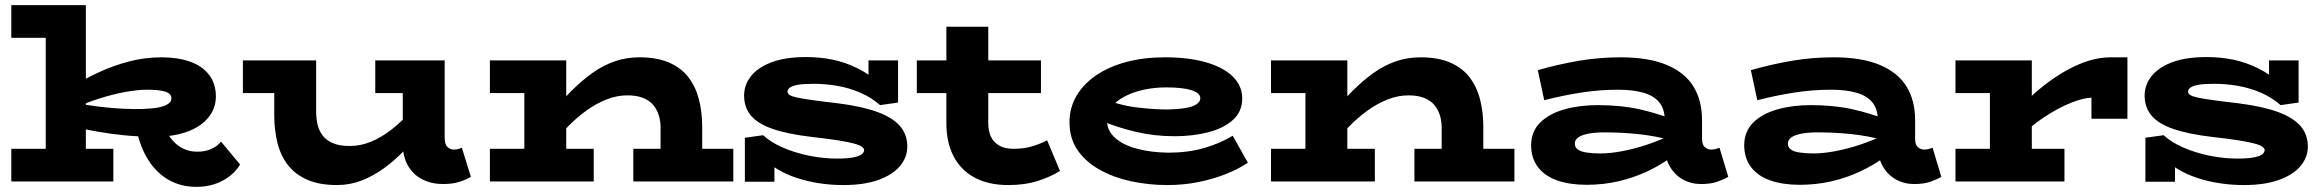

<svg xmlns="http://www.w3.org/2000/svg" viewBox="-20 -706 9033 747"><path d="M586 -174Q522 -174 465 -179.5Q408 -185 355.5 -194.5Q303 -204 253 -215V-308Q310 -298 362 -291.5Q414 -285 458.5 -283Q503 -281 534 -282Q569 -283 594 -287.5Q619 -292 633 -301Q647 -310 647 -323Q647 -342 623 -349.5Q599 -357 553 -357Q517 -357 469 -348.5Q421 -340 366 -322.5Q311 -305 253 -279L255 -366Q307 -398 364 -424.5Q421 -451 482.5 -467Q544 -483 609 -483Q671 -483 718.5 -466.5Q766 -450 793 -415.5Q820 -381 820 -329Q819 -291 800 -261.5Q781 -232 748.5 -212.5Q716 -193 674 -183.5Q632 -174 586 -174ZM24 0V-127H421V0ZM158 -44V-686H314V-44ZM24 -559V-686H302V-559ZM744 21Q684 21 636.5 -6Q589 -33 557 -83.5Q525 -134 511 -203H624Q635 -178 653 -158Q671 -138 694.5 -127Q718 -116 745 -116Q776 -115 801 -126Q826 -137 840 -155L914 -66Q891 -27 846 -3Q801 21 744 21Z M1291 14Q1223 14 1176 -6.5Q1129 -27 1100.5 -63.5Q1072 -100 1059.5 -150Q1047 -200 1047 -258V-471H1210V-272Q1210 -247 1215 -223.5Q1220 -200 1234 -180.5Q1248 -161 1274 -149.5Q1300 -138 1341 -138Q1383 -138 1423 -154.5Q1463 -171 1500 -199.5Q1537 -228 1570 -263Q1603 -298 1630 -335V-209Q1593 -163 1554.5 -122.5Q1516 -82 1474 -51.5Q1432 -21 1386.5 -3.5Q1341 14 1291 14ZM925 -344V-471H1185V-344ZM1703 10Q1659 10 1623.5 -8Q1588 -26 1567.5 -61Q1547 -96 1547 -147V-471H1710V-171Q1710 -144 1721 -134Q1732 -124 1746 -124Q1756 -124 1764 -126.5Q1772 -129 1777 -131L1812 -18Q1796 -8 1769 1Q1742 10 1703 10ZM1440 -344V-471H1691V-344Z M2550 0V-211Q2550 -235 2543 -257.5Q2536 -280 2521.5 -297.5Q2507 -315 2482 -325Q2457 -335 2421 -335Q2380 -335 2339.5 -319Q2299 -303 2261 -275.5Q2223 -248 2189 -213Q2155 -178 2127 -141V-268Q2165 -314 2204 -353Q2243 -392 2284 -421.5Q2325 -451 2370.5 -467Q2416 -483 2468 -483Q2535 -483 2582 -463Q2629 -443 2657.5 -406.5Q2686 -370 2699 -320.5Q2712 -271 2712 -212V0ZM1886 0V-127H2290V0ZM2020 0V-471H2183V0ZM1886 -344V-471H2143V-344ZM2444 0V-127H2833V0Z M3260 14Q3213 14 3167.5 7Q3122 0 3080.5 -13.5Q3039 -27 3003.5 -48.5Q2968 -70 2940 -100L2993 -117V1H2878V-170L2949 -180Q2979 -152 3026.5 -131.5Q3074 -111 3129 -100Q3184 -89 3235 -89Q3279 -89 3302 -94Q3325 -99 3333.5 -106.5Q3342 -114 3342 -122Q3342 -128 3334 -134.5Q3326 -141 3304.5 -147Q3283 -153 3243.5 -159.5Q3204 -166 3140 -173Q3046 -184 2987.5 -204Q2929 -224 2902 -256Q2875 -288 2875 -334Q2875 -376 2902 -410Q2929 -444 2982.5 -464Q3036 -484 3116 -484Q3170 -484 3219 -474Q3268 -464 3316 -440.5Q3364 -417 3411 -375L3359 -349V-471H3474V-307L3404 -297Q3370 -327 3327 -345.5Q3284 -364 3237.5 -372Q3191 -380 3146 -380Q3106 -380 3084 -376Q3062 -372 3053 -365Q3044 -358 3044 -349Q3044 -342 3052 -336.5Q3060 -331 3081 -326.5Q3102 -322 3141 -316.5Q3180 -311 3241 -304Q3335 -292 3394.5 -270Q3454 -248 3482 -215Q3510 -182 3510 -136Q3510 -94 3481.5 -60Q3453 -26 3397.5 -6Q3342 14 3260 14Z M3903 14Q3825 14 3771 -15.5Q3717 -45 3689.5 -99Q3662 -153 3662 -226V-602H3825V-227Q3825 -197 3835 -175Q3845 -153 3867 -140Q3889 -127 3923 -127Q3963 -127 3995 -136.5Q4027 -146 4054 -160L4104 -41Q4070 -19 4019 -2.5Q3968 14 3903 14ZM3547 -344V-471H4030V-344Z M4522 14Q4448 14 4379.5 -1Q4311 -16 4257 -46.5Q4203 -77 4172 -122.5Q4141 -168 4141 -230Q4141 -287 4168.5 -333.5Q4196 -380 4245.5 -413.5Q4295 -447 4362.5 -465Q4430 -483 4512 -483Q4605 -483 4672.5 -463.5Q4740 -444 4776.5 -408Q4813 -372 4813 -323Q4813 -272 4777 -239.5Q4741 -207 4681 -191.5Q4621 -176 4550 -176Q4470 -176 4397 -193.5Q4324 -211 4258 -239V-327Q4332 -297 4399.5 -288.5Q4467 -280 4524 -280Q4563 -281 4591 -285.5Q4619 -290 4634.5 -300Q4650 -310 4650 -324Q4650 -344 4616 -355Q4582 -366 4517 -366Q4473 -366 4432.5 -357.5Q4392 -349 4359 -332.5Q4326 -316 4306.5 -292Q4287 -268 4287 -236Q4287 -198 4318 -170Q4349 -142 4403 -127.5Q4457 -113 4525 -112Q4602 -112 4664.5 -130Q4727 -148 4776 -178L4835 -73Q4798 -48 4748.5 -28.5Q4699 -9 4641.5 2.5Q4584 14 4522 14Z M5589 0V-211Q5589 -235 5582 -257.5Q5575 -280 5560.5 -297.5Q5546 -315 5521 -325Q5496 -335 5460 -335Q5419 -335 5378.5 -319Q5338 -303 5300 -275.5Q5262 -248 5228 -213Q5194 -178 5166 -141V-268Q5204 -314 5243 -353Q5282 -392 5323 -421.5Q5364 -451 5409.5 -467Q5455 -483 5507 -483Q5574 -483 5621 -463Q5668 -443 5696.5 -406.5Q5725 -370 5738 -320.5Q5751 -271 5751 -212V0ZM4925 0V-127H5329V0ZM5059 0V-471H5222V0ZM4925 -344V-471H5182V-344ZM5483 0V-127H5872V0Z M6598 10Q6559 10 6527 -8Q6495 -26 6476 -59.5Q6457 -93 6457 -138V-238Q6457 -282 6435.5 -308Q6414 -334 6373 -345.5Q6332 -357 6274 -357Q6205 -357 6133 -346Q6061 -335 5988 -316L5963 -433Q6043 -456 6122.5 -469.5Q6202 -483 6285 -483Q6394 -483 6464.5 -453.5Q6535 -424 6568.5 -369.5Q6602 -315 6602 -239V-166Q6602 -143 6613 -133.5Q6624 -124 6637 -124Q6647 -124 6655.5 -126.5Q6664 -129 6670 -131L6704 -18Q6687 -8 6661.5 1Q6636 10 6598 10ZM6153 13Q6087 13 6038.5 -4Q5990 -21 5963.5 -56Q5937 -91 5937 -142Q5938 -196 5973 -230Q6008 -264 6066.5 -280.5Q6125 -297 6195 -297Q6287 -297 6358 -281Q6429 -265 6489 -241V-159Q6416 -178 6351.5 -184.5Q6287 -191 6223 -191Q6186 -191 6160 -186Q6134 -181 6120.5 -171.5Q6107 -162 6107 -147Q6107 -133 6118.5 -124.5Q6130 -116 6153 -112.5Q6176 -109 6207 -109Q6243 -109 6289.5 -117.5Q6336 -126 6387.5 -143Q6439 -160 6489 -185L6486 -97Q6442 -64 6388.5 -39Q6335 -14 6276 -0.5Q6217 13 6153 13Z M7427 10Q7388 10 7356 -8Q7324 -26 7305 -59.5Q7286 -93 7286 -138V-238Q7286 -282 7264.5 -308Q7243 -334 7202 -345.5Q7161 -357 7103 -357Q7034 -357 6962 -346Q6890 -335 6817 -316L6792 -433Q6872 -456 6951.5 -469.5Q7031 -483 7114 -483Q7223 -483 7293.5 -453.5Q7364 -424 7397.5 -369.5Q7431 -315 7431 -239V-166Q7431 -143 7442 -133.5Q7453 -124 7466 -124Q7476 -124 7484.5 -126.5Q7493 -129 7499 -131L7533 -18Q7516 -8 7490.5 1Q7465 10 7427 10ZM6982 13Q6916 13 6867.5 -4Q6819 -21 6792.5 -56Q6766 -91 6766 -142Q6767 -196 6802 -230Q6837 -264 6895.5 -280.5Q6954 -297 7024 -297Q7116 -297 7187 -281Q7258 -265 7318 -241V-159Q7245 -178 7180.5 -184.5Q7116 -191 7052 -191Q7015 -191 6989 -186Q6963 -181 6949.5 -171.5Q6936 -162 6936 -147Q6936 -133 6947.5 -124.5Q6959 -116 6982 -112.5Q7005 -109 7036 -109Q7072 -109 7118.5 -117.5Q7165 -126 7216.5 -143Q7268 -160 7318 -185L7315 -97Q7271 -64 7217.5 -39Q7164 -14 7105 -0.5Q7046 13 6982 13Z M7817 -152V-263Q7872 -327 7936 -376.5Q8000 -426 8065.5 -454.5Q8131 -483 8192 -483H8257V-244H8117V-326Q8085 -325 8036 -305.5Q7987 -286 7930.5 -248.5Q7874 -211 7817 -152ZM7588 0V-127H8012V0ZM7722 -44V-471H7885V-44ZM7588 -344V-471H7874V-344Z M8709 14Q8662 14 8616.5 7Q8571 0 8529.5 -13.5Q8488 -27 8452.5 -48.5Q8417 -70 8389 -100L8442 -117V1H8327V-170L8398 -180Q8428 -152 8475.5 -131.5Q8523 -111 8578 -100Q8633 -89 8684 -89Q8728 -89 8751 -94Q8774 -99 8782.5 -106.5Q8791 -114 8791 -122Q8791 -128 8783 -134.5Q8775 -141 8753.5 -147Q8732 -153 8692.5 -159.5Q8653 -166 8589 -173Q8495 -184 8436.5 -204Q8378 -224 8351 -256Q8324 -288 8324 -334Q8324 -376 8351 -410Q8378 -444 8431.5 -464Q8485 -484 8565 -484Q8619 -484 8668 -474Q8717 -464 8765 -440.5Q8813 -417 8860 -375L8808 -349V-471H8923V-307L8853 -297Q8819 -327 8776 -345.5Q8733 -364 8686.5 -372Q8640 -380 8595 -380Q8555 -380 8533 -376Q8511 -372 8502 -365Q8493 -358 8493 -349Q8493 -342 8501 -336.5Q8509 -331 8530 -326.5Q8551 -322 8590 -316.5Q8629 -311 8690 -304Q8784 -292 8843.5 -270Q8903 -248 8931 -215Q8959 -182 8959 -136Q8959 -94 8930.5 -60Q8902 -26 8846.5 -6Q8791 14 8709 14Z"/></svg>

Font: BioRhyme SemiExpanded ExtraBold
Style: Regular
Weight: 800
Width: 6
Designer: Aoife Mooney
Foundry: Aoife Mooney Type
Version: Version 1.600;gftools[0.9.33]